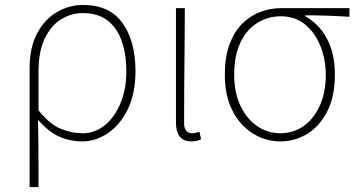

<svg xmlns="http://www.w3.org/2000/svg" viewBox="-20 -560 1449 778"><path d="M100 198V-283Q100 -368 130.5 -425Q161 -482 210.5 -511Q260 -540 317 -540Q424 -540 476.5 -466.5Q529 -393 529 -271Q529 -182 498 -118Q467 -54 417.5 -20.5Q368 13 313 13Q264 13 220 -6.5Q176 -26 134 -75Q135 -22 135.5 19.5Q136 61 136 103Q136 145 136 198ZM315 -20Q364 -20 404 -52Q444 -84 468 -141Q492 -198 492 -271Q492 -338 474 -391.5Q456 -445 417 -476Q378 -507 315 -507Q269 -507 228 -482Q187 -457 161.5 -404.5Q136 -352 136 -268V-113Q183 -55 227.5 -37.5Q272 -20 315 -20Z M754 13Q735 13 721.5 5Q708 -3 700.5 -20.5Q693 -38 693 -66V-527H729Q729 -448 728 -370.5Q727 -293 726.5 -215.5Q726 -138 726 -59Q726 -40 735 -30Q744 -20 757 -20Q765 -20 771.5 -21.5Q778 -23 788 -26L795 4Q788 8 778 10.5Q768 13 754 13Z M1116 13Q1057 13 1005.5 -18.5Q954 -50 922.5 -110.5Q891 -171 891 -257Q891 -328 909.5 -379Q928 -430 960 -462.5Q992 -495 1033 -511Q1074 -527 1119 -527H1396V-492Q1350 -495 1306.5 -496.5Q1263 -498 1217 -498V-494Q1273 -463 1305 -403Q1337 -343 1337 -257Q1337 -171 1307 -110.5Q1277 -50 1226.5 -18.5Q1176 13 1116 13ZM1116 -20Q1169 -20 1210.5 -49.5Q1252 -79 1276 -132Q1300 -185 1300 -257Q1300 -319 1278.5 -373Q1257 -427 1216.5 -460.5Q1176 -494 1118 -494Q1066 -494 1023 -467.5Q980 -441 954.5 -388Q929 -335 929 -257Q929 -185 954 -132Q979 -79 1021.5 -49.5Q1064 -20 1116 -20Z"/></svg>

Font: Noto Sans TC Thin
Style: Regular
Weight: 100
Designer: Ryoko NISHIZUKA 西塚涼子 (kana, bopomofo & ideographs); Paul D. Hunt (Latin, Greek & Cyrillic); Sandoll Communications 산돌커뮤니
Foundry: Adobe
Version: Version 2.004-H2;hotconv 1.0.118;makeotfexe 2.5.65603